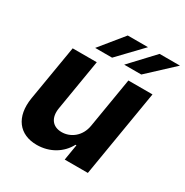

<svg xmlns="http://www.w3.org/2000/svg" viewBox="-174 -897 1006 1044"><g transform="rotate(30 329.0 -374.5)"><path d="M210.6 -608.7H316.8L457.4 -755.7H330.3ZM392.8 -608.7H500L658 -755.7H530.2ZM403.4 -232.2C391.7 -159.1 335.6 -120.7 281.2 -120.7C223.7 -120.7 193.5 -160.9 203.8 -225.1L257.1 -545.5H105.8L47.6 -198.2C27 -70.7 88.4 7.1 198.2 7.1C280.2 7.1 347.7 -35.2 381.4 -99.1H387.1L370.7 0H516L606.9 -545.5H455.6Z"/></g></svg>

Font: TID UI
Style: Bold Italic
Weight: 700
Italic angle: -9.39999°
Designer: The TID Project Authors
Foundry: Bakken & Bæck
Version: Version 1.001;hotconv 1.0.109;makeotfexe 2.5.65596